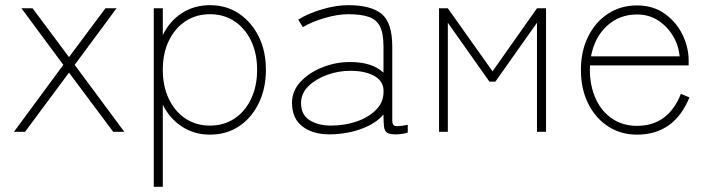

<svg xmlns="http://www.w3.org/2000/svg" viewBox="-20 -510 2741 743"><path d="M34 0 225 -259 63 -478H106L247 -289L388 -478H431L269 -259L461 0H418L247 -229L77 0Z M575 213V-478H610V-374Q636 -428 683.5 -459Q731 -490 793 -490Q856 -490 904.5 -457.5Q953 -425 981 -369Q1009 -313 1009 -240Q1009 -167 981 -110Q953 -53 904.5 -21Q856 11 793 11Q731 11 683.5 -20.5Q636 -52 610 -105V213ZM793 -24Q846 -24 887 -51Q928 -78 951.5 -127Q975 -176 975 -240Q975 -304 951.5 -352.5Q928 -401 887 -428Q846 -455 793 -455Q739 -455 698 -428Q657 -401 633.5 -352.5Q610 -304 610 -240Q610 -176 633.5 -127Q657 -78 698 -51Q739 -24 793 -24Z M1256 10Q1190 10 1150 -21Q1110 -52 1110 -112Q1110 -158 1143 -193.5Q1176 -229 1227.5 -249.5Q1279 -270 1334 -270Q1420 -270 1464 -229V-330Q1464 -382 1450 -408.5Q1436 -435 1406 -445Q1376 -455 1327 -455Q1287 -455 1237 -440.5Q1187 -426 1152 -405L1134 -434Q1172 -458 1226.5 -474Q1281 -490 1327 -490Q1416 -490 1457 -456Q1498 -422 1498 -330V-44Q1498 -25 1509.5 -22.5Q1521 -20 1558 -27V3Q1550 6 1536 8Q1522 10 1512 10Q1488 10 1478 3.5Q1468 -3 1466 -20Q1464 -37 1464 -67Q1441 -40 1406 -23Q1371 -6 1331.5 2Q1292 10 1256 10ZM1261 -24Q1315 -24 1362 -40.5Q1409 -57 1438 -88Q1467 -119 1464 -164Q1461 -199 1426 -217.5Q1391 -236 1335 -236Q1290 -236 1246.5 -220.5Q1203 -205 1174 -177Q1145 -149 1145 -111Q1145 -66 1178 -45Q1211 -24 1261 -24Z M1679 0V-478H1713L1886 -234L2058 -478H2093V0H2058V-422L1897 -194H1874L1713 -422V0Z M2445 11Q2382 11 2333 -21Q2284 -53 2256 -109.5Q2228 -166 2228 -239Q2228 -312 2256 -368.5Q2284 -425 2333 -457Q2382 -489 2445 -489Q2508 -489 2553 -456.5Q2598 -424 2621.5 -375Q2645 -326 2645 -275V-257H2263Q2260 -191 2281 -138Q2302 -85 2344.5 -54Q2387 -23 2445 -23Q2566 -23 2615 -147L2648 -133Q2589 11 2445 11ZM2267 -292H2610Q2606 -335 2584 -371.5Q2562 -408 2526.5 -431Q2491 -454 2445 -454Q2377 -454 2329 -410Q2281 -366 2267 -292Z"/></svg>

Font: Zen Kaku Gothic New Light
Style: Regular
Weight: 300
Designer: Yoshimichi Ohira
Foundry: Positype
Version: Version 1.002